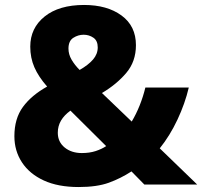

<svg xmlns="http://www.w3.org/2000/svg" viewBox="-20 -744 815 774"><path d="M319 -724Q412 -724 470 -681.5Q528 -639 528 -562Q528 -496 489 -450Q450 -404 391 -369L511 -254Q529 -284 543 -319Q557 -354 566 -391H741Q726 -327 695.5 -262Q665 -197 624 -146L775 0H562L510 -53Q467 -25 419 -7.5Q371 10 297 10Q214 10 156.5 -16.5Q99 -43 68.5 -89.5Q38 -136 38 -195Q38 -266 72.5 -313Q107 -360 170 -395Q135 -435 118.5 -473Q102 -511 102 -556Q102 -631 160 -677.5Q218 -724 319 -724ZM317 -604Q295 -604 275.5 -591.5Q256 -579 256 -548Q256 -525 268.5 -503.5Q281 -482 301 -462Q336 -482 355 -504Q374 -526 374 -553Q374 -580 356.5 -592Q339 -604 317 -604ZM264 -298Q239 -280 226 -258Q213 -236 213 -209Q213 -172 240.5 -149.5Q268 -127 310 -127Q341 -127 365.5 -135Q390 -143 408 -155Z"/></svg>

Font: Noto Sans Sinhala UI ExtraBold
Style: Regular
Weight: 800
Designer: Jelle Bosma - Monotype Design Team
Foundry: Monotype Imaging Inc.
Version: Version 2.006; ttfautohint (v1.8.4.7-5d5b)